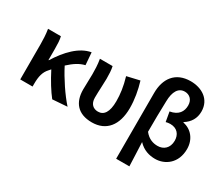

<svg xmlns="http://www.w3.org/2000/svg" viewBox="-156 -1237 2173 1862"><g transform="rotate(30 930.5 -305.5)"><path d="M609 0C532 -85 441 -222 385 -332C448 -390 499 -422 558 -436L547 -574C419 -552 311 -436 226 -300H222V-423C222 -475 220 -525 211 -560H67C77 -503 79 -437 79 -393V0H217V-32C217 -113 231 -169 271 -212L291 -235C342 -135 397 -47 444 12Z M887 14C1048 14 1139 -99 1139 -290C1139 -385 1122 -481 1094 -574L952 -541C982 -440 992 -359 992 -283C992 -160 952 -106 887 -106C835 -106 794 -138 794 -209C794 -282 801 -373 801 -423C801 -475 799 -521 790 -560H648C659 -499 660 -437 660 -393C660 -335 656 -278 656 -221C656 -78 729 14 887 14Z M1269 201H1417C1413 113 1411 26 1406 -65C1463 -4 1532 14 1595 14C1705 14 1818 -64 1818 -224C1818 -333 1750 -412 1658 -429V-434C1721 -474 1757 -531 1757 -608C1757 -748 1642 -812 1521 -812C1348 -812 1269 -693 1269 -536ZM1554 -107C1507 -107 1452 -121 1406 -180C1406 -297 1407 -410 1411 -525C1413 -632 1450 -696 1522 -696C1571 -696 1616 -663 1616 -595C1616 -529 1583 -471 1488 -455L1507 -347C1522 -351 1538 -354 1556 -354C1635 -354 1674 -301 1674 -234C1674 -150 1619 -107 1554 -107Z"/></g></svg>

Font: Noto Sans Mono CJK JP Bold
Style: Regular
Weight: 700
Designer: Ryoko NISHIZUKA (kana & ideographs); Paul D. Hunt (Latin, Greek & Cyrillic); Wenlong ZHANG (bopomofo); Sandoll Communica
Foundry: Adobe Systems Incorporated
Version: Version 1.004;PS 1.004;hotconv 1.0.82;makeotf.lib2.5.63406